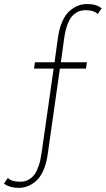

<svg xmlns="http://www.w3.org/2000/svg" viewBox="-148 -720 525 954"><path d="M-56 213.5Q-76.5 213.5 -94 208.5Q-111.5 203.5 -118.2 199.2Q-125 195 -128 192L-109 164Q-90 183 -49 183Q-35 183 -23.2 180Q-11.5 177 2 167.8Q15.5 158.5 25.8 143.5Q36 128.5 44.8 102.2Q53.5 76 58.5 41L118.5 -379H21L25.5 -410.5H123L140 -533.5Q146.5 -580 161.8 -613.8Q177 -647.5 197.8 -665.5Q218.5 -683.5 240 -691.8Q261.5 -700 285 -700Q332 -700 357 -678.5L337.5 -650.5Q318.5 -669.5 277.5 -669.5Q260 -669.5 245.2 -664Q230.5 -658.5 215 -644.2Q199.5 -630 188 -600.2Q176.5 -570.5 170.5 -527L154.5 -410.5H284L279 -379H149.5L89 47Q82.5 93.5 67.2 127.5Q52 161.5 31 179.5Q10 197.5 -11.2 205.5Q-32.5 213.5 -56 213.5Z"/></svg>

Font: League Spartan ExtraLight
Style: Regular
Weight: 200
Foundry: The League of Moveable Type
Version: Version 2.002